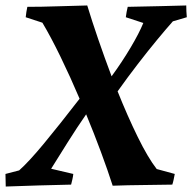

<svg xmlns="http://www.w3.org/2000/svg" viewBox="-31 -675 703 702"><path d="M-10 7Q-10 -4 -10.5 -15.5Q-11 -27 -11 -39L39 -52Q74 -83 129.5 -150Q185 -217 260 -314Q226 -394 190.5 -467Q155 -540 124 -592L63 -612Q64 -621 65.5 -631.5Q67 -642 69 -650Q120 -650 180.5 -652Q241 -654 288 -655Q305 -599 328 -532Q351 -465 377 -396Q415 -448 446.5 -501Q478 -554 493 -591L429 -612Q430 -621 432 -631.5Q434 -642 436 -650Q497 -651 553.5 -652.5Q610 -654 650 -655Q650 -644 650.5 -633.5Q651 -623 652 -612L601 -597Q577 -570 543.5 -529.5Q510 -489 473 -441Q436 -393 399 -341Q435 -251 472.5 -174.5Q510 -98 542 -57L608 -39Q606 -29 604 -19Q602 -9 599 0Q552 1 494 1.5Q436 2 381 4Q363 -52 338 -119.5Q313 -187 284 -257Q250 -208 217 -155.5Q184 -103 156 -58L237 -39Q236 -29 233.5 -18.5Q231 -8 229 0Q175 1 110 3Q45 5 -10 7Z"/></svg>

Font: Labrada
Style: Bold Italic
Weight: 700
Italic angle: -7°
Designer: Mercedes Jáuregui
Foundry: Omnibus-Type Team
Version: Version 1.000; ttfautohint (v1.8.4.7-5d5b)